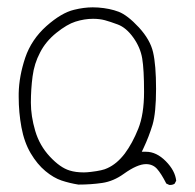

<svg xmlns="http://www.w3.org/2000/svg" viewBox="-20 -512 540 531"><path d="M448.2 -0.5Q449.2 -0.5 451.2 -0.5Q457.5 -0.5 462.9 -3.9L467.3 -12.2Q464.4 -40 438.5 -66.2Q412.6 -92.3 383.8 -92.3H372.1L377 -102.5Q391.6 -133.3 401.9 -167Q411.6 -200.2 411.6 -266.1Q411.6 -332 403.3 -367.7Q395.5 -401.9 364.3 -436Q332.5 -470.2 308.1 -479.5Q283.7 -488.8 251.5 -491.2Q244.6 -491.7 236.3 -491.7Q211.9 -491.7 184.6 -484.9Q149.9 -476.6 108.4 -439.9Q66.9 -402.8 49.8 -352.5Q32.7 -301.3 31.7 -253.9Q31.7 -248.5 31.7 -243.7Q31.7 -201.2 39.3 -159.9Q46.9 -118.7 64.9 -88.1Q83 -57.6 105.7 -38.8Q128.4 -20 150.4 -12.7Q172.4 -5.4 196.8 -1.5Q231.9 -1.5 262.9 -6.1Q293.9 -10.7 322.3 -31.2Q359.9 -58.1 383.8 -58.1Q402.3 -58.1 414.1 -45.2Q425.8 -32.2 439.9 -4.4ZM231.4 -36.6Q219.7 -35.2 211.9 -35.2Q189 -35.2 172.4 -40.5Q146.5 -48.3 117.9 -78.9Q89.4 -109.4 77.4 -150.1Q65.4 -190.9 65.4 -228Q65.4 -265.1 70.1 -300.8Q74.7 -336.4 90.8 -366.7Q106.4 -397.5 136.2 -421.4Q165.5 -444.8 188.5 -452.1Q213.4 -460 237.3 -460Q255.4 -460 270 -456.1Q284.7 -452.1 305.7 -444.3Q329.1 -435.5 348.6 -408.2Q368.2 -380.9 373.3 -350.3Q378.4 -319.8 378.4 -257.8Q378.4 -195.8 362.3 -155.8Q346.2 -115.7 325.2 -87.4Q303.2 -58.6 276.9 -46.9Q264.6 -40.5 231.4 -36.6Z"/></svg>

Font: Bakudai
Style: ExtraLight
Weight: 200
Version: Version 1.48